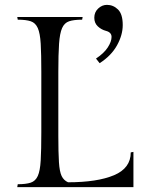

<svg xmlns="http://www.w3.org/2000/svg" viewBox="-20 -770 594 790"><path d="M518 -143 529 -145V0H51L53 -12Q87 -12 106.5 -18.5Q126 -25 135.5 -46Q145 -67 147.5 -110Q150 -153 150 -226V-474Q150 -547 147.5 -590Q145 -633 135.5 -654.5Q126 -676 106.5 -682.5Q87 -689 53 -689L51 -700H320L318 -689Q284 -689 264.5 -682.5Q245 -676 235.5 -654.5Q226 -633 223 -590Q220 -547 220 -474V-211Q220 -142 222.5 -103Q225 -64 233.5 -46Q242 -28 260 -20Q380 -20 449 -49Q518 -78 518 -143ZM390 -510 375 -529Q408 -551 423.5 -575Q439 -599 439 -618Q439 -637 416 -643Q397 -648 382.5 -661.5Q368 -675 368 -697Q368 -720 384 -735Q400 -750 420 -750Q446 -750 465.5 -731Q485 -712 485 -667Q485 -626 461.5 -583.5Q438 -541 390 -510Z"/></svg>

Font: Gilda Display
Style: Regular
Weight: 400
Designer: Eduardo Rodriguez Tunni
Foundry: Eduardo Rodriguez Tunni
Version: Version 1.002; ttfautohint (v1.8.4.7-5d5b);gftools[0.9.22]